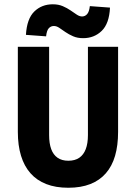

<svg xmlns="http://www.w3.org/2000/svg" viewBox="-20 -872 640 904"><path d="M301.6 12Q242 12 197.6 -5.4Q153.2 -22.7 123.6 -56.2Q94 -89.6 79 -138.5Q64 -187.3 64 -250.9V-651.8H211.3V-235.9Q211.3 -196.8 221.1 -170Q230.9 -143.2 251.1 -129.2Q271.3 -115.2 301.6 -115.2Q333 -115.2 353.3 -129.2Q373.6 -143.2 383.8 -170Q394 -196.8 394 -235.9V-651.8H536V-250.9Q536 -187.3 521.8 -138.5Q507.6 -89.6 478.4 -56.2Q449.3 -22.7 405.3 -5.4Q361.2 12 301.6 12ZM371.4 -692.3Q344.9 -692.3 324.5 -701.1Q304.1 -709.9 288.1 -721Q272.1 -732 259.3 -740.8Q246.5 -749.6 233.5 -749.6Q219.6 -749.6 209.8 -739.2Q200 -728.7 197 -700.9L102.1 -707.9Q106.6 -783.8 141.5 -817.8Q176.4 -851.8 228.6 -851.8Q255.1 -851.8 275.6 -843Q296.1 -834.2 312.1 -823.1Q328.1 -812.1 341.2 -803.3Q354.4 -794.5 366.5 -794.5Q380.4 -794.5 390.1 -805.4Q399.9 -816.2 403 -843.2L497.9 -836.2Q494.4 -761.1 459 -726.7Q423.6 -692.3 371.4 -692.3Z"/></svg>

Font: Source Code Pro ExtraLight
Style: Regular
Weight: 200
Monospace: yes
Designer: Paul D. Hunt, Teo Tuominen
Foundry: Adobe
Version: Version 1.026;hotconv 1.1.0;makeotfexe 2.6.0